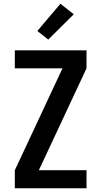

<svg xmlns="http://www.w3.org/2000/svg" viewBox="-20 -1003 540 1023"><path d="M59 0V-96L313 -639H59V-735H441V-639L187 -96H441V0ZM237 -792 179 -838 302 -983 373 -927Z"/></svg>

Font: Iosevka Algr
Style: Bold
Weight: 700
Monospace: yes
Designer: Belleve Invis
Foundry: Belleve Invis
Version: Version 26.0.2; ttfautohint (v1.8.3)